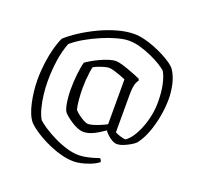

<svg xmlns="http://www.w3.org/2000/svg" viewBox="-151 -870 1279 1235"><g transform="rotate(20 489.0 -252.0)"><path d="M478 200Q436 200 393 189Q350 178 309.5 160.5Q269 143 235.5 123.5Q202 104 178.5 86Q155 68 145 57Q128 37 115.5 6.5Q103 -24 95 -61Q87 -98 82.5 -137.5Q78 -177 78 -215Q78 -274 85.5 -331Q93 -388 106 -436Q119 -484 135 -516Q170 -548 221 -581Q272 -614 331 -642Q390 -670 450.5 -687Q511 -704 565 -704Q597 -704 633.5 -695Q670 -686 707 -671.5Q744 -657 777 -639.5Q810 -622 833.5 -605Q857 -588 866 -574Q891 -536 902.5 -486Q914 -436 914 -385Q914 -329 903 -267.5Q892 -206 871.5 -151Q851 -96 820 -56Q811 -46 789.5 -33Q768 -20 743 -10Q718 0 698 0Q683 0 664.5 -10.5Q646 -21 630.5 -36Q615 -51 609 -61Q592 -49 569 -34.5Q546 -20 520.5 -10Q495 0 469 0Q450 0 427 -9.5Q404 -19 383 -33Q362 -47 346 -60.5Q330 -74 324 -83Q317 -93 311.5 -116.5Q306 -140 303 -169.5Q300 -199 300 -226Q300 -283 306 -336.5Q312 -390 321 -420Q334 -429 357 -442.5Q380 -456 408 -469Q436 -482 463.5 -491Q491 -500 514 -500Q527 -500 549.5 -494Q572 -488 598.5 -478.5Q625 -469 649 -459.5Q673 -450 688 -443L692 -431Q684 -422 679 -409.5Q674 -397 671 -376.5Q668 -356 668 -322V-69Q679 -63 700.5 -55.5Q722 -48 741 -47Q765 -63 786 -95Q807 -127 823 -168.5Q839 -210 847.5 -254.5Q856 -299 856 -340Q856 -413 844.5 -464Q833 -515 815 -545Q801 -558 772 -576Q743 -594 705 -611Q667 -628 626 -640Q585 -652 547 -652Q514 -652 466 -639Q418 -626 366.5 -604Q315 -582 267 -554.5Q219 -527 185 -497Q163 -439 153 -370.5Q143 -302 143 -229Q143 -184 148.5 -137Q154 -90 165 -49Q176 -8 192 20Q208 36 242 58.5Q276 81 319.5 102.5Q363 124 408 137.5Q453 151 492 151Q512 151 537.5 146.5Q563 142 587.5 135Q612 128 629 122Q633 125 636.5 130.5Q640 136 641 145Q619 162 588 174.5Q557 187 527.5 193.5Q498 200 478 200ZM481 -58Q495 -58 519 -65.5Q543 -73 567 -83.5Q591 -94 603 -101V-408Q587 -415 564 -423.5Q541 -432 520 -438Q499 -444 485 -444Q474 -444 454 -438.5Q434 -433 414.5 -425.5Q395 -418 384 -411Q380 -397 376.5 -371.5Q373 -346 371 -317Q369 -288 369 -262Q369 -226 372.5 -185.5Q376 -145 383 -119Q391 -109 409.5 -94.5Q428 -80 448 -69Q468 -58 481 -58Z"/></g></svg>

Font: Texturina 12pt ExtraLight
Style: Regular
Weight: 250
Designer: Guillermo Torres Carreño
Foundry: Omnibus-Type
Version: Version 1.002